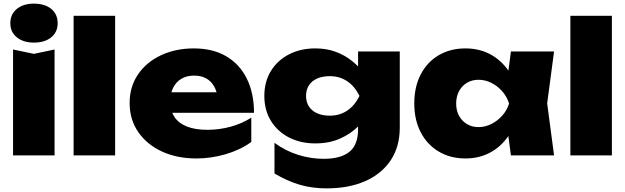

<svg xmlns="http://www.w3.org/2000/svg" viewBox="-20 -857 3448 1059"><path d="M52 -584 167 -560 281 -584V0H52ZM167 -622Q109 -622 73 -651Q37 -680 37 -729Q37 -779 73 -808Q109 -837 167 -837Q227 -837 262.5 -808Q298 -779 298 -729Q298 -680 262.5 -651Q227 -622 167 -622Z M386 -770H615V0H386Z M1063 17Q957 17 874 -21Q791 -59 743 -128Q695 -197 695 -289Q695 -379 741.5 -447Q788 -515 868.5 -552.5Q949 -590 1049 -590Q1154 -590 1228 -546.5Q1302 -503 1341.5 -423Q1381 -343 1381 -235H882V-348H1249L1182 -310Q1177 -353 1160.5 -381.5Q1144 -410 1116.5 -425Q1089 -440 1051 -440Q1009 -440 979.5 -422Q950 -404 934.5 -372Q919 -340 919 -299Q919 -248 941.5 -213Q964 -178 1010 -159.5Q1056 -141 1124 -141Q1189 -141 1251.5 -158Q1314 -175 1366 -208V-74Q1305 -30 1225 -6.5Q1145 17 1063 17Z M1955 -145V-241L1963 -267V-418L1955 -439V-573H2185V-153Q2185 -48 2135 27Q2085 102 1994.5 142Q1904 182 1781 182Q1700 182 1631.5 161.5Q1563 141 1494 100V-69Q1556 -24 1625.5 -2.5Q1695 19 1766 19Q1858 19 1906.5 -19Q1955 -57 1955 -145ZM1719 -66Q1638 -66 1574.5 -98.5Q1511 -131 1474.5 -190Q1438 -249 1438 -328Q1438 -407 1474.5 -466Q1511 -525 1574.5 -557.5Q1638 -590 1719 -590Q1781 -590 1831 -571.5Q1881 -553 1920 -522Q1959 -491 1985 -455.5Q2011 -420 2024.5 -385.5Q2038 -351 2038 -325Q2038 -290 2017 -245.5Q1996 -201 1955.5 -160Q1915 -119 1855.5 -92.5Q1796 -66 1719 -66ZM1799 -219Q1853 -219 1894.5 -246.5Q1936 -274 1963 -328Q1935 -383 1893.5 -410Q1852 -437 1799 -437Q1759 -437 1729.5 -424Q1700 -411 1684 -386.5Q1668 -362 1668 -328Q1668 -295 1683.5 -270.5Q1699 -246 1728.5 -232.5Q1758 -219 1799 -219Z M2798 0 2771 -204 2799 -286 2771 -367 2798 -573H3036L2998 -287L3036 0ZM2849 -286Q2837 -195 2796.5 -126.5Q2756 -58 2692.5 -20.5Q2629 17 2547 17Q2464 17 2400 -21Q2336 -59 2300.5 -127.5Q2265 -196 2265 -286Q2265 -378 2300.5 -446.5Q2336 -515 2400 -552.5Q2464 -590 2547 -590Q2629 -590 2692.5 -553Q2756 -516 2797 -447.5Q2838 -379 2849 -286ZM2496 -286Q2496 -248 2511.5 -219Q2527 -190 2555 -173Q2583 -156 2619 -156Q2656 -156 2690 -173Q2724 -190 2750 -219Q2776 -248 2788 -286Q2776 -324 2750 -353.5Q2724 -383 2690 -400Q2656 -417 2619 -417Q2583 -417 2555 -400Q2527 -383 2511.5 -353.5Q2496 -324 2496 -286Z M3126 -770H3355V0H3126Z"/></svg>

Font: Unbounded ExtraBold
Style: Regular
Weight: 800
Designer: Luke Prowse, Jean-Baptiste Morizot, Fátima Lázaro, Florian Runge
Foundry: NaN
Version: Version 1.701;gftools[0.9.28.dev5+ged2979d]